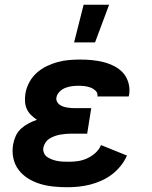

<svg xmlns="http://www.w3.org/2000/svg" viewBox="-20 -778 640 806"><path d="M262 8Q233 8 204 5Q175 2 148.5 -6Q122 -14 98.5 -28.5Q75 -43 58.5 -64.5Q42 -86 36 -114Q30 -142 35 -171Q38 -189 46 -207Q54 -225 68.5 -238Q83 -251 100 -260Q117 -269 135 -275Q122 -284 110.5 -295Q99 -306 92.5 -320.5Q86 -335 85 -352Q84 -369 87 -387Q91 -410 103 -432.5Q115 -455 134 -472Q153 -489 175.5 -500Q198 -511 222 -517.5Q246 -524 270 -526Q294 -528 317 -528Q343 -528 367.5 -525.5Q392 -523 415.5 -517Q439 -511 461 -499.5Q483 -488 498 -470.5Q513 -453 519.5 -429Q526 -405 522 -380L520 -373H388L389 -374Q391 -388 381.5 -397Q372 -406 360 -410.5Q348 -415 335 -416.5Q322 -418 308 -418Q295 -418 281 -416Q267 -414 254 -409Q241 -404 230 -393Q219 -382 217 -369Q215 -360 219 -352Q223 -344 229.5 -339Q236 -334 244.5 -331Q253 -328 262 -326.5Q271 -325 279.5 -324.5Q288 -324 297 -324H363L346 -217H280Q269 -217 257 -216Q245 -215 233.5 -213Q222 -211 210.5 -207Q199 -203 188.5 -196.5Q178 -190 171 -179.5Q164 -169 162 -158Q160 -146 165 -135Q170 -124 179.5 -118Q189 -112 200 -108Q211 -104 222.5 -102Q234 -100 246.5 -99.5Q259 -99 271 -99Q290 -99 309 -102Q328 -105 346.5 -113.5Q365 -122 380.5 -136Q396 -150 404 -169L513 -125Q503 -102 486.5 -81.5Q470 -61 449.5 -45.5Q429 -30 405.5 -19.5Q382 -9 358 -3Q334 3 310 5.5Q286 8 262 8ZM291 -600 331 -758H438L379 -600Z"/></svg>

Font: Iosevka Aile Extrabold
Style: Italic
Weight: 800
Italic angle: -9°
Designer: Belleve Invis
Foundry: Belleve Invis
Version: Version 31.1.0; ttfautohint (v1.8.4)